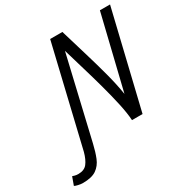

<svg xmlns="http://www.w3.org/2000/svg" viewBox="-353 -852 1154 1197"><g transform="rotate(-30 223.5 -253.0)"><path d="M-99 187Q-113 187 -132.5 182.5Q-152 178 -157 174L-136 116Q-131 118 -120 121Q-109 124 -95 124Q-52 124 -31 97Q-10 70 3 22L173 -693H261Q289 -599 317 -506Q345 -413 368 -327Q391 -241 403 -165L531 -693H604L438 0H362Q359 -51 343.5 -122Q328 -193 306 -273.5Q284 -354 260 -434Q236 -514 216 -583L78 6Q66 58 49.5 99Q33 140 -0.5 163.5Q-34 187 -99 187Z"/></g></svg>

Font: Ubuntu Sans Mono
Style: Italic
Weight: 400
Italic angle: -13.5°
Monospace: yes
Designer: Dalton Maag Ltd
Foundry: Dalton Maag Ltd
Version: Version 1.006